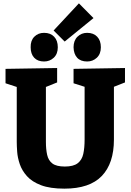

<svg xmlns="http://www.w3.org/2000/svg" viewBox="-20 -1113 779 1146"><path d="M419 -702 726 -707V-621L660 -595V-280Q660 -138 587.5 -62.5Q515 13 364 13Q279 13 225 -7.5Q171 -28 141 -61.5Q111 -95 98 -133.5Q85 -172 82.5 -207Q80 -242 80 -266V-594L13 -616V-702L321 -707V-621L254 -594V-266Q254 -222 261.5 -188.5Q269 -155 293 -137Q317 -119 367 -119Q418 -119 443.5 -138.5Q469 -158 477 -194Q485 -230 485 -280V-595L419 -616ZM366 -865 300 -931 451 -1093 538 -1005ZM500 -746Q461 -746 440.5 -768.5Q420 -791 419 -831Q419 -871 442.5 -894Q466 -917 500 -917Q538 -917 560 -894Q582 -871 582 -831Q582 -791 558 -768.5Q534 -746 500 -746ZM243 -746Q205 -746 184 -768.5Q163 -791 163 -831Q162 -871 185 -894Q208 -917 243 -917Q281 -917 303 -894Q325 -871 325 -831Q325 -791 301 -768.5Q277 -746 243 -746Z"/></svg>

Font: Bitter ExtraBold
Style: Regular
Weight: 800
Designer: Sol Matas, and Bitter project Authors
Foundry: Sol Matas
Version: Version 2.001